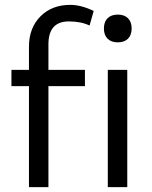

<svg xmlns="http://www.w3.org/2000/svg" viewBox="-20 -769 626 789"><path d="M99 0V-415H27V-482H99V-577Q99 -654 146 -701.5Q193 -749 269 -749Q313 -749 365 -724L348 -664Q313 -681 263 -681Q179 -681 179 -587V-482H329V-415H179V0ZM506 -610Q491 -595 464 -595Q437 -595 422 -610Q407 -625 407 -652Q407 -679 422 -694Q437 -709 464 -709Q491 -709 506 -694Q521 -679 521 -652Q521 -625 506 -610ZM423 0V-482H503V0Z"/></svg>

Font: Cantarell
Style: Regular
Weight: 400
Designer: Dave Crossland, Nikolaus Waxweiler, Florian Fecher, Jacques Le Bailly, Eben Sorkin, Alexei Vanyashin, Alexios Zavras, Em
Version: Version 0.303